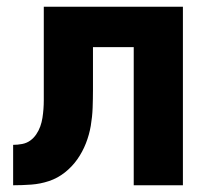

<svg xmlns="http://www.w3.org/2000/svg" viewBox="-20 -550 640 570"><path d="M19 0V-120Q32 -120 45.5 -122.5Q59 -125 69.5 -132.5Q80 -140 87.5 -151Q95 -162 99.5 -174.5Q104 -187 106 -200Q108 -213 109 -226Q110 -239 110 -252.5Q110 -266 110 -279Q110 -279 110 -279.5Q110 -280 110 -280V-282Q110 -282 110 -282.5Q110 -283 110 -283V-530H523V0H377V-410H256V-283Q256 -257 255 -230Q254 -203 249.5 -176.5Q245 -150 235 -124.5Q225 -99 209.5 -77Q194 -55 172.5 -38Q151 -21 125.5 -12.5Q100 -4 73 -2Q46 0 19 0Z"/></svg>

Font: Iosevka Curly Heavy Extended
Style: Regular
Weight: 900
Width: 7
Monospace: yes
Designer: Belleve Invis
Foundry: Belleve Invis
Version: Version 11.1.0; ttfautohint (v1.8.3)